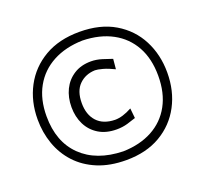

<svg xmlns="http://www.w3.org/2000/svg" viewBox="-126 -878 1107 1038"><g transform="rotate(-20 427.5 -358.5)"><path d="M432.1 11.2Q338.4 11.2 267.8 -18.1Q197.3 -47.4 149.9 -98.6Q102.5 -149.9 78.9 -216.8Q55.2 -283.7 55.2 -358.9Q55.2 -462.9 99.6 -546.4Q144 -629.9 227.5 -678.7Q311 -727.5 428.7 -727.5Q548.3 -727.5 631.3 -678.2Q714.4 -628.9 757.6 -545.2Q800.8 -461.4 800.8 -358.9Q800.8 -252.9 756.3 -169.2Q711.9 -85.4 629.4 -37.1Q546.9 11.2 432.1 11.2ZM432.1 -39.1Q528.8 -41.5 600.1 -80.1Q671.4 -118.7 710.2 -189.5Q749 -260.3 749 -358.9Q749 -457 710.2 -527.3Q671.4 -597.7 599.6 -636.5Q527.8 -675.3 428.7 -677.7Q330.6 -675.3 258.1 -636.5Q185.5 -597.7 146 -527.1Q106.4 -456.5 106.4 -358.9Q106.4 -211.4 192.9 -127.2Q279.3 -43 432.1 -39.1ZM439.9 -162.6Q379.4 -162.6 336.9 -188.5Q294.4 -214.4 272.2 -258.8Q250 -303.2 250 -358.9Q250 -415 271.7 -459.5Q293.5 -503.9 334.5 -530Q375.5 -556.2 433.1 -556.2Q463.4 -556.2 496.1 -546.1Q528.8 -536.1 551.3 -527.8L545.9 -469.7Q509.3 -487.8 480.2 -495.6Q451.2 -503.4 437 -503.4Q381.8 -501.5 345.7 -465.8Q309.6 -430.2 309.6 -360.4Q309.6 -293.9 345.2 -254.9Q380.9 -215.8 448.7 -214.4Q492.2 -214.4 546.4 -244.1L552.2 -187Q531.7 -179.7 502.4 -171.1Q473.1 -162.6 439.9 -162.6Z"/></g></svg>

Font: Pinar DS1 Regular
Style: Regular
Weight: 400
Designer: Amin Abedi
Version: Version 3.000